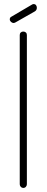

<svg xmlns="http://www.w3.org/2000/svg" viewBox="-20 -923 229 943"><path d="M94 0Q87 0 82 -5.5Q77 -11 77 -18V-751Q77 -759 82 -763.5Q87 -768 94 -768Q102 -768 107 -763.5Q112 -759 112 -751V-18Q112 -11 107 -5.5Q102 0 94 0ZM47 -810Q40 -810 34 -815.5Q28 -821 28 -828Q28 -837 36 -841L138 -901Q142 -903 145 -903Q153 -903 157 -897.5Q161 -892 161 -885Q161 -873 151 -867L56 -813Q54 -812 51.5 -811Q49 -810 47 -810Z"/></svg>

Font: Dosis ExtraLight
Style: Regular
Weight: 250
Designer: EdgarTolentino, PabloImpallari, IginoMarini
Foundry: EdgarTolentino, PabloImpallari, IginoMarini
Version: Version 3.001; ttfautohint (v1.8.2)